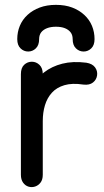

<svg xmlns="http://www.w3.org/2000/svg" viewBox="-20 -759 429 790"><path d="M323 -411Q348 -408 362.5 -419.5Q377 -431 379.5 -449Q382 -467 371 -482Q360 -497 335 -501Q280 -508 236.5 -497Q193 -486 161 -461Q129 -436 108 -401Q87 -366 76.5 -325Q66 -284 66 -241Q66 -222 66 -185Q66 -148 66 -108Q66 -68 66 -40Q66 -20 75 -7.5Q84 5 97.5 9Q111 13 124.5 8.5Q138 4 147 -8Q156 -20 156 -40Q156 -60 156 -93.5Q156 -127 156 -164Q156 -201 156 -231Q156 -261 156 -274Q156 -307 156 -335.5Q156 -364 156 -392.5Q156 -421 156 -454Q156 -479 142.5 -492Q129 -505 111 -505Q93 -505 79.5 -492.5Q66 -480 66 -454Q66 -427 66 -395.5Q66 -364 66 -333Q66 -302 66 -274Q66 -255 66 -224Q66 -193 66 -158.5Q66 -124 66 -92.5Q66 -61 66 -40Q66 -20 75 -7.5Q84 5 97.5 9Q111 13 124.5 8.5Q138 4 147 -8Q156 -20 156 -40Q156 -60 156 -88Q156 -116 156 -147Q156 -178 156 -208Q156 -238 156 -261Q156 -296 165 -326Q174 -356 193.5 -377.5Q213 -399 245 -408.5Q277 -418 323 -411ZM51 -598Q51 -573 64.5 -560Q78 -547 96 -547Q114 -547 127.5 -560Q141 -573 141 -598Q141 -615 149.5 -626Q158 -637 173.5 -643Q189 -649 210 -649Q232 -649 247 -643Q262 -637 270.5 -626Q279 -615 279 -598Q279 -573 292.5 -560Q306 -547 324 -547Q342 -547 355.5 -560Q369 -573 369 -598Q369 -627 358.5 -652.5Q348 -678 327 -697.5Q306 -717 277 -728Q248 -739 210 -739Q173 -739 143.5 -728Q114 -717 93 -697.5Q72 -678 61.5 -652.5Q51 -627 51 -598Z"/></svg>

Font: Tilt Neon
Style: Regular
Weight: 400
Designer: Andy Clymer
Foundry: Andy Clymer
Version: Version 1.000